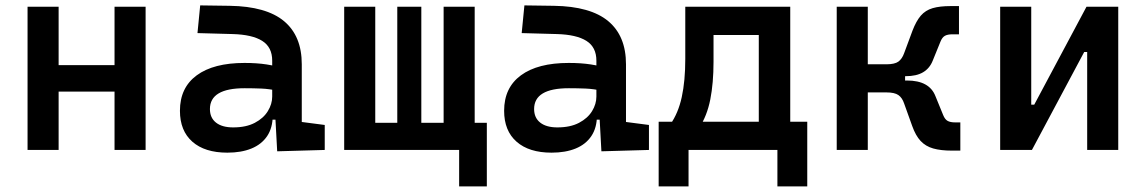

<svg xmlns="http://www.w3.org/2000/svg" viewBox="-20 -542 4142 694"><path d="M394 0V-517.6H506.3V0ZM79.6 0V-517.6H191.9V0ZM127 -210.9V-306.6H470.2V-210.9Z M981.9 4.9 973.6 -148.4 963.9 -198.7V-322.8Q963.9 -371.6 927.7 -394.3Q891.6 -417 820.3 -418.9L693.8 -422.4L703.6 -522.5L810.5 -521Q942.4 -519 1006.6 -465.6Q1070.8 -412.1 1070.8 -309.6V-101.1L1153.8 -90.3V0ZM801.8 9.8Q720.2 9.8 675.3 -29.8Q630.4 -69.3 630.4 -141.6Q630.4 -225.1 691.2 -269.8Q752 -314.5 863.8 -314.5Q908.7 -314.5 943.6 -309.1Q978.5 -303.7 1007.8 -293.5L986.3 -213.4Q954.1 -220.7 924.6 -221.9Q895 -223.1 864.3 -223.1Q738.8 -223.1 738.8 -147.9Q738.8 -116.2 760.7 -98.9Q782.7 -81.5 822.8 -81.5Q869.6 -81.5 901.1 -98.1Q932.6 -114.7 948.2 -140.4Q963.9 -166 963.9 -192.9V-242.2L990.2 -109.4H949.2L965.8 -125Q965.8 -80.1 945.6 -50Q925.3 -20 888.7 -5.1Q852.1 9.8 801.8 9.8Z M1583.5 0V-517.6H1695.8V0ZM1247.1 0V-98.1H1685.1V0ZM1224.1 0V-517.6H1336.4V0ZM1639.6 131.8V-98.1H1739.7V131.8ZM1416 0V-517.6H1502.9V0Z M2153.8 4.9 2145.5 -148.4 2135.7 -198.7V-322.8Q2135.7 -371.6 2099.6 -394.3Q2063.5 -417 1992.2 -418.9L1865.7 -422.4L1875.5 -522.5L1982.4 -521Q2114.3 -519 2178.5 -465.6Q2242.7 -412.1 2242.7 -309.6V-101.1L2325.7 -90.3V0ZM1973.6 9.8Q1892.1 9.8 1847.2 -29.8Q1802.2 -69.3 1802.2 -141.6Q1802.2 -225.1 1863 -269.8Q1923.8 -314.5 2035.6 -314.5Q2080.6 -314.5 2115.5 -309.1Q2150.4 -303.7 2179.7 -293.5L2158.2 -213.4Q2126 -220.7 2096.4 -221.9Q2066.9 -223.1 2036.1 -223.1Q1910.6 -223.1 1910.6 -147.9Q1910.6 -116.2 1932.6 -98.9Q1954.6 -81.5 1994.6 -81.5Q2041.5 -81.5 2073 -98.1Q2104.5 -114.7 2120.1 -140.4Q2135.7 -166 2135.7 -192.9V-242.2L2162.1 -109.4H2121.1L2137.7 -125Q2137.7 -80.1 2117.4 -50Q2097.2 -20 2060.5 -5.1Q2023.9 9.8 1973.6 9.8Z M2507.3 -80.1 2402.8 -92.3Q2431.6 -132.8 2444.3 -191.2Q2457 -249.5 2457 -329.1V-517.6H2559.1V-318.8Q2559.1 -241.7 2547.4 -182.4Q2535.6 -123 2507.3 -80.1ZM2360.8 131.8V-72.8H2468.8V131.8ZM2790 131.8V-72.8H2897.9V131.8ZM2722.7 0V-517.6H2836.4V0ZM2510.3 -415.5V-517.6H2785.6V-415.5ZM2897.9 -102.1V0H2360.8V-102.1Z M3191.4 -266.6 3183.6 -309.6Q3213.9 -309.6 3227.3 -319.3Q3240.7 -329.1 3248 -349.6L3278.3 -431.2Q3291.5 -465.8 3308.3 -485.4Q3325.2 -504.9 3351.1 -512.5Q3377 -520 3415 -520H3446.3V-418H3422.9Q3405.3 -418 3395.5 -412.6Q3385.7 -407.2 3379.4 -391.6L3351.6 -323.2Q3340.8 -295.4 3316.9 -281Q3293 -266.6 3253.4 -266.6ZM3004.4 0V-517.6H3116.7V0ZM3109.4 -208V-309.6H3251.5V-208ZM3419.9 2.4Q3380.4 2.4 3353 -5.4Q3325.7 -13.2 3307.6 -32.5Q3289.6 -51.8 3277.3 -86.4L3248 -168Q3241.2 -188.5 3227.5 -198.2Q3213.9 -208 3183.6 -208L3191.4 -251H3258.3Q3339.4 -251 3361.3 -194.3L3389.2 -126Q3395.5 -110.4 3405.3 -105Q3415 -99.6 3432.6 -99.6H3451.2V2.4Z M3672.4 0V-163.6H3718.3L3907.2 -517.6H3941.4V-354H3898.9L3710 0ZM3595.2 0V-517.6H3707.5V0ZM3909.7 0V-517.6H4022V0Z"/></svg>

Font: Cascadia Mono Medium
Style: Regular
Weight: 500
Monospace: yes
Designer: Aaron Bell
Foundry: Saja Typeworks
Version: Version 2407.024